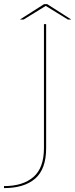

<svg xmlns="http://www.w3.org/2000/svg" viewBox="-113 -710 376 959"><path d="M-93 229.5Q8 229.5 62.8 182Q117.5 134.5 117.5 29.5V-589.5H106.5V30Q106.5 128.5 54 174Q1.5 219.5 -93 219.5ZM-13.5 -612.5H5L115.5 -680.5L226 -612.5H243L122.5 -689.5H107.5Z"/></svg>

Font: Anybody Expanded Thin
Style: Regular
Weight: 250
Width: 7
Version: Version 1.113;gftools[0.9.25]